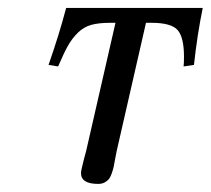

<svg xmlns="http://www.w3.org/2000/svg" viewBox="-20 -449 526 479"><path d="M194.8 -71.8 268.1 -392.1H254.9Q226.6 -392.1 207.8 -387Q189 -381.8 174.3 -367.4Q159.7 -353 149.4 -334.7Q139.2 -316.4 125 -283.2L101.1 -287.1Q127.9 -363.8 145 -429.2H485.8Q472.2 -363.3 463.9 -287.1L438 -283.2Q439 -291 439 -307.1Q439 -356 423.1 -374Q407.2 -392.1 357.9 -392.1H344.2L271 -71.8Q269.5 -64.9 267.3 -52.7Q265.1 -40.5 263.7 -33.4Q262.2 -26.4 259 -17.1Q255.9 -7.8 252 -2.7Q248 2.4 241.2 6.1Q234.4 9.8 225.1 9.8Q182.1 9.8 182.1 -17.1Q182.1 -21.5 184.1 -30Q186 -38.6 189.5 -52.2Z"/></svg>

Font: Linux Libertine G
Style: Italic
Weight: 400
Italic angle: -12°
Designer: Philipp H. Poll
Foundry: Philipp H. Poll
Version: Version 5.1.3